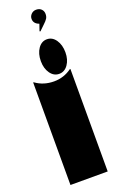

<svg xmlns="http://www.w3.org/2000/svg" viewBox="-167 -902 557 940"><g transform="rotate(-20 112.0 -432.0)"><path d="M219 0H25V-534H28Q69 -504 124 -504Q175 -504 216 -534H219ZM96 -619Q96 -581 114 -555.5Q132 -530 160 -530Q188 -530 206 -555.5Q224 -581 224 -619Q224 -658 206 -684Q188 -710 160 -710Q132 -710 114 -684Q96 -658 96 -619ZM197 -829Q197 -815 191 -805.5Q185 -796 171 -783L144 -757L140 -759L152 -794Q124 -804 124 -829Q124 -843 134.5 -853.5Q145 -864 160 -864Q177 -864 187 -854Q197 -844 197 -829Z"/></g></svg>

Font: FFF_tuoi-tre Text
Style: Regular
Weight: 700
Designer: bBox Type GmbH
Foundry: bBox Type GmbH
Version: Version 1.001